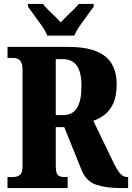

<svg xmlns="http://www.w3.org/2000/svg" viewBox="-20 -951 668 971"><path d="M18 0V-56H50Q65 -56 79.5 -65.5Q94 -75 94 -114V-599Q94 -625 86.5 -637.5Q79 -650 68.5 -654Q58 -658 50 -658H18V-714H319Q413 -714 467.5 -691.5Q522 -669 546 -626.5Q570 -584 570 -525Q570 -468 554 -431Q538 -394 511 -372.5Q484 -351 452 -340L548 -141Q569 -96 585.5 -76Q602 -56 622 -56H628V0H589Q516 0 466 -17Q416 -34 393 -90L305 -308H262V-114Q262 -75 273 -65.5Q284 -56 302 -56H322V0ZM299 -369Q348 -369 370 -406Q392 -443 392 -515Q392 -587 368 -619.5Q344 -652 297 -652H262V-369ZM219 -771Q210 -794 191.5 -820.5Q173 -847 153.5 -873Q134 -899 121 -918V-931H197Q206 -919 222.5 -902.5Q239 -886 257 -869Q275 -852 287 -838Q300 -852 317.5 -869Q335 -886 352 -902.5Q369 -919 378 -931H454V-918Q441 -899 421.5 -873Q402 -847 383.5 -820.5Q365 -794 356 -771Z"/></svg>

Font: Noto Serif Lao ExtraCondensed Black
Style: Regular
Weight: 900
Width: 2
Designer: Monotype Design Team
Foundry: Monotype Imaging Inc.
Version: Version 2.003; ttfautohint (v1.8.4.7-5d5b)